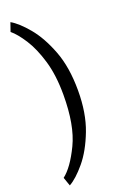

<svg xmlns="http://www.w3.org/2000/svg" viewBox="-192 -856 731 1140"><g transform="rotate(-20 174.0 -286.0)"><path d="M276.9 -284.2Q276.9 -141.6 236.3 -35.6Q195.8 70.3 139.9 137.2Q84 204.1 38.1 229.5L19 174.8Q76.2 131.3 131.3 17.1Q186.5 -97.2 186.5 -290Q186.5 -413.6 159.2 -505.6Q131.8 -597.7 92.8 -658.2Q53.7 -718.8 19 -747.1L38.1 -802.2Q84 -776.4 139.9 -709.5Q195.8 -642.6 236.3 -536.9Q276.9 -431.2 276.9 -284.2Z"/></g></svg>

Font: Roboto21382017
Style: Regular
Weight: 400
Designer: Christian Robertson
Foundry: Google
Version: Version 2.138; 2017